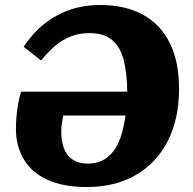

<svg xmlns="http://www.w3.org/2000/svg" viewBox="-20 -737 774 771"><path d="M328 14Q233 14 169.5 -15.5Q106 -45 75 -98Q44 -151 44 -219Q44 -259 49.5 -299Q55 -339 65 -369H491Q490 -444 476.5 -496.5Q463 -549 430 -576.5Q397 -604 339 -604Q299 -604 266 -591.5Q233 -579 203.5 -554.5Q174 -530 145 -494L75 -549Q129 -631 207 -674Q285 -717 382 -717Q482 -717 553 -678.5Q624 -640 661.5 -565Q699 -490 699 -381Q699 -259 653.5 -170.5Q608 -82 525 -34Q442 14 328 14ZM333 -80Q365 -80 390 -92Q415 -104 434 -128Q453 -152 465 -188Q477 -224 484 -273H234Q232 -262 230 -251Q228 -240 227 -230Q226 -220 226 -208Q226 -182 231.5 -159Q237 -136 249 -118.5Q261 -101 281.5 -90.5Q302 -80 333 -80Z"/></svg>

Font: Literata 18pt ExtraBold
Style: Italic
Weight: 800
Italic angle: -2°
Designer: Latin by Veronika Burian and Jose Scaglione. Greek by Irene Vlachou. Cyrillic by Vera Evstafieva
Foundry: TypeTogether
Version: Version 3.103;gftools[0.9.29]